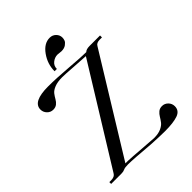

<svg xmlns="http://www.w3.org/2000/svg" viewBox="-239 -988 1123 1123"><g transform="rotate(-45 322.0 -427.0)"><path d="M272 -700H253Q253 -759 288.5 -809Q324 -859 371 -859Q394 -859 409.5 -843.5Q425 -828 425 -807Q425 -796 421 -785.5Q417 -775 402.5 -764.5Q388 -754 365 -754Q360 -754 349 -755.5Q338 -757 334 -757Q311 -757 291.5 -741.5Q272 -726 272 -700ZM463 -648Q475 -660 502 -660H589V-644Q589 -644 570 -644Q543 -644 534 -626L165 -26Q165 -26 186 -26Q215 -25 296.5 -18.5Q378 -12 389 -12Q424 -12 447 -22.5Q470 -33 481 -47.5Q492 -62 500.5 -76.5Q509 -91 521.5 -101.5Q534 -112 553 -112Q575 -112 590.5 -96Q606 -80 606 -58Q606 -21 568.5 -8Q531 5 463 5Q425 5 351 1Q212 -11 171 -11Q145 -11 134 -5.5Q123 0 107 0H21V-15H36Q65 -15 75 -34Q438 -623 445 -633Q420 -634 350 -639Q280 -644 260 -644Q221 -644 196 -634Q171 -624 160 -609.5Q149 -595 141 -580.5Q133 -566 120.5 -556Q108 -546 89 -546Q67 -546 51.5 -562Q36 -578 36 -600Q36 -664 163 -664Q228 -664 327 -656Q426 -648 463 -648Z"/></g></svg>

Font: kawoszeh
Style: Medium
Weight: 500
Version: Version 000.030